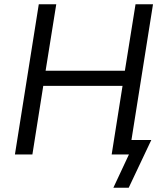

<svg xmlns="http://www.w3.org/2000/svg" viewBox="-20 -725 775 901"><path d="M512 156 585 0H507L518 -68H690L584 156ZM50 0 162 -705H244L194 -393H566L616 -705H698L586 0H504L555 -322H183L132 0Z"/></svg>

Font: Nunito Sans 10pt SemiCondensed
Style: Italic
Weight: 400
Width: 4
Italic angle: -9°
Designer: Vernon Adams
Foundry: Vernon Adams
Version: Version 3.101;gftools[0.9.27]